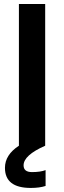

<svg xmlns="http://www.w3.org/2000/svg" viewBox="-20 -718 316 946"><path d="M73.2 0V-698.2H202.6V0Q96.2 46.9 96.2 96.7Q96.2 129.9 137.7 129.9Q179.2 129.9 204.6 120.1V198.2Q174.8 208 131.8 208Q4.4 208 4.4 108.9Q4.4 44.9 73.2 0Z"/></svg>

Font: SansationBold
Style: Bold
Weight: 700
Designer: Bernd Montag
Version: Version 1.301